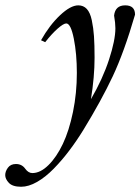

<svg xmlns="http://www.w3.org/2000/svg" viewBox="-111 -485 530 725"><path d="M-31.2 220.2Q-63.5 220.2 -77.4 205.6Q-91.3 190.9 -91.3 176.3Q-91.3 162.1 -81.1 148.2Q-70.8 134.3 -50.8 134.3Q-28.3 134.3 -15.6 152.3Q-3.9 168.5 11.2 168.5Q41.5 168.5 72 138.4Q102.5 108.4 126.2 58.6Q149.9 8.8 164.6 -62.3Q179.2 -133.3 179.2 -209.5Q179.2 -281.7 167.7 -339.1Q156.2 -396.5 139.2 -396.5Q128.9 -396.5 106.7 -377Q84.5 -357.4 59.6 -325.7L43.9 -333Q75.7 -389.6 115.5 -427.2Q155.3 -464.8 184.6 -464.8Q204.1 -464.8 216.8 -451.2Q229.5 -437.5 235.6 -408.7Q241.7 -379.9 243.9 -347.9Q246.1 -315.9 246.1 -267.1Q246.1 -194.8 232.4 -110.4Q276.9 -187 300.8 -260.3Q324.7 -333.5 324.7 -378.4Q324.7 -397.9 319.8 -426.3Q324.2 -464.8 361.8 -464.8Q398.9 -464.8 398.9 -429.7Q357.9 -288.6 314.7 -196.8Q271.5 -105 203.6 5.9Q177.7 47.9 150.1 84.2Q122.6 120.6 91.8 152.1Q61 183.6 29.1 201.9Q-2.9 220.2 -31.2 220.2Z"/></svg>

Font: Elstob 6pt
Style: Italic
Weight: 400
Italic angle: -20°
Designer: Peter S. Baker
Version: Version 1.015